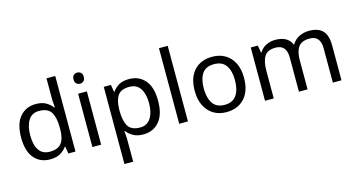

<svg xmlns="http://www.w3.org/2000/svg" viewBox="-98 -1193 3482 1865"><g transform="rotate(-15 1643.0 -260.0)"><path d="M275 10Q175 10 115 -59.5Q55 -129 55 -267Q55 -405 115.5 -475.5Q176 -546 276 -546Q338 -546 377.5 -523Q417 -500 442 -467H448Q447 -480 444.5 -505.5Q442 -531 442 -546V-760H530V0H459L446 -72H442Q418 -38 378 -14Q338 10 275 10ZM289 -63Q374 -63 408.5 -109.5Q443 -156 443 -250V-266Q443 -366 410 -419.5Q377 -473 288 -473Q217 -473 181.5 -416.5Q146 -360 146 -265Q146 -169 181.5 -116Q217 -63 289 -63Z M745 -737Q765 -737 780.5 -723.5Q796 -710 796 -681Q796 -653 780.5 -639Q765 -625 745 -625Q723 -625 708 -639Q693 -653 693 -681Q693 -710 708 -723.5Q723 -737 745 -737ZM788 -536V0H700V-536Z M1213 -546Q1312 -546 1372.5 -477Q1433 -408 1433 -269Q1433 -132 1372.5 -61Q1312 10 1212 10Q1150 10 1109.5 -13.5Q1069 -37 1046 -68H1040Q1042 -51 1044 -25Q1046 1 1046 20V240H958V-536H1030L1042 -463H1046Q1070 -498 1109 -522Q1148 -546 1213 -546ZM1197 -472Q1115 -472 1081.5 -426Q1048 -380 1046 -286V-269Q1046 -170 1078.5 -116.5Q1111 -63 1199 -63Q1248 -63 1279.5 -90Q1311 -117 1326.5 -163.5Q1342 -210 1342 -270Q1342 -362 1306.5 -417Q1271 -472 1197 -472Z M1661 0H1573V-760H1661Z M2297 -269Q2297 -136 2229.5 -63Q2162 10 2047 10Q1976 10 1920.5 -22.5Q1865 -55 1833 -117.5Q1801 -180 1801 -269Q1801 -402 1868 -474Q1935 -546 2050 -546Q2123 -546 2178.5 -513.5Q2234 -481 2265.5 -419.5Q2297 -358 2297 -269ZM1892 -269Q1892 -174 1929.5 -118.5Q1967 -63 2049 -63Q2130 -63 2168 -118.5Q2206 -174 2206 -269Q2206 -364 2168 -418Q2130 -472 2048 -472Q1966 -472 1929 -418Q1892 -364 1892 -269Z M3024 -546Q3115 -546 3160 -499.5Q3205 -453 3205 -349V0H3118V-345Q3118 -472 3009 -472Q2931 -472 2897.5 -427Q2864 -382 2864 -296V0H2777V-345Q2777 -472 2667 -472Q2586 -472 2555 -422Q2524 -372 2524 -278V0H2436V-536H2507L2520 -463H2525Q2550 -505 2592.5 -525.5Q2635 -546 2683 -546Q2809 -546 2847 -456H2852Q2879 -502 2925.5 -524Q2972 -546 3024 -546Z"/></g></svg>

Font: Noto Znamenny Musical Notation
Style: Regular
Weight: 400
Version: Version 1.003; ttfautohint (v1.8.4.7-5d5b)